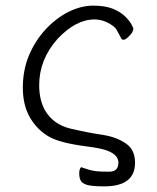

<svg xmlns="http://www.w3.org/2000/svg" viewBox="-20 -501 556 681"><path d="M350 160Q303 160 286 154Q270 148 266 139Q261 130 261 113Q261 103 264 97Q266 93 268 92Q280 96 292 100Q305 104 319 106Q333 108 367 108Q400 108 400 76Q400 54 375 40Q352 26 285 18Q194 6 156 -15Q113 -39 87 -83Q61 -127 61 -190Q61 -253 83 -305Q105 -357 141.5 -396.5Q178 -436 223 -459Q268 -481 310.5 -481Q353 -481 380 -470Q407 -459 423 -443.5Q439 -428 446 -415Q452 -404 453 -401Q453 -387 439 -374Q426 -360 419 -360Q413 -360 411 -363Q404 -377 397 -389Q390 -404 378 -411Q348 -432 315 -432Q249 -432 184 -363Q119 -290 119 -199Q119 -146 140 -109Q169 -60 229 -45Q299 -29 348 -22Q396 -14 428 9Q459 31 459 76Q459 160 350 160Z"/></svg>

Font: LXGW WenKai TC Light
Style: Regular
Weight: 300
Designer: LXGW / Fontworks Inc.
Foundry: LXGW / Fontworks Inc.
Version: Version 1.330